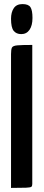

<svg xmlns="http://www.w3.org/2000/svg" viewBox="-20 -920 213 940"><path d="M34 0V-655Q34 -678 38.5 -687Q43 -696 65 -698Q87 -700 138 -700V-19Q138 -9 133.5 -5.5Q129 -2 107.5 -1Q86 0 34 0ZM84 -753Q60 -753 47 -769Q34 -785 34 -828Q34 -860 47.5 -880Q61 -900 90 -900Q119 -900 129 -885Q139 -870 139 -832Q139 -795 124.5 -774Q110 -753 84 -753Z"/></svg>

Font: Yanone Kaffeesatz ExtraLight SemiBold
Style: Regular
Weight: 600
Version: Version 2.003